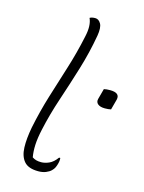

<svg xmlns="http://www.w3.org/2000/svg" viewBox="-117 -826 683 911"><g transform="rotate(15 225.0 -370.0)"><path d="M212 -659Q225 -716 209 -750Q219 -756 236 -756Q253 -756 263.5 -737.5Q274 -719 267 -678Q252 -592 226 -507Q200 -422 172.5 -340Q145 -258 128 -180Q118 -135 116.5 -102Q115 -69 120 -41Q129 -35 139 -32Q149 -29 164 -29Q182 -29 202.5 -38Q223 -47 241 -72H247Q249 -57 242 -36Q239 -27 235.5 -20.5Q232 -14 224 -6Q215 3 199 9.5Q183 16 162 16Q113 16 92 -8.5Q71 -33 69.5 -76Q68 -119 79 -177Q96 -260 120 -338Q144 -416 169 -495Q194 -574 212 -659ZM420 -357Q408 -354 390 -354Q367 -354 355.5 -363.5Q344 -373 348 -389L362 -441Q374 -444 392 -444Q442 -444 434 -409Z"/></g></svg>

Font: Recursive Sn Csl St Lt
Style: Italic
Weight: 300
Italic angle: -15°
Version: Version 1.079;hotconv 1.0.112;makeotfexe 2.5.65598; ttfautoh